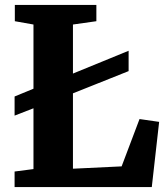

<svg xmlns="http://www.w3.org/2000/svg" viewBox="-20 -763 680 783"><path d="M39.5 0V-63.5L116.5 -73.5V-663L40.5 -676.5V-743H373V-676.5L277.5 -663V-75L476 -84.5L549 -277.5L629 -266L599 0ZM39.5 -291.5V-369.5L169.5 -423L225 -441.5L504.5 -556V-473L224 -361L169.5 -342Z"/></svg>

Font: Merriweather Light 18pt ExtraBold
Style: Regular
Weight: 800
Version: Version 2.100